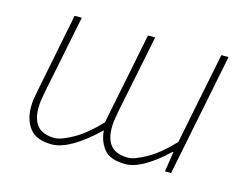

<svg xmlns="http://www.w3.org/2000/svg" viewBox="-75 -595 925 723"><g transform="rotate(15 388.0 -233.0)"><path d="M176 12Q116 12 90 -20.5Q64 -53 64 -104Q64 -122 66 -134.5Q68 -147 72 -168L134 -478H162L100 -172Q96 -150 94 -136.5Q92 -123 92 -108Q92 -62 113 -38Q134 -14 180 -14Q204 -14 250 -39.5Q296 -65 348 -120L420 -478H448L386 -172Q382 -150 380 -136.5Q378 -123 378 -108Q378 -62 399 -38Q420 -14 466 -14Q490 -14 536 -39.5Q582 -65 634 -120L706 -478H734L638 0H614L626 -78H622Q582 -39 539.5 -13.5Q497 12 462 12Q402 12 378 -19Q354 -50 352 -90Q301 -41 256 -14.5Q211 12 176 12Z"/></g></svg>

Font: Source Sans Variable
Style: Italic
Weight: 200
Italic angle: -11°
Designer: Paul D. Hunt
Foundry: Adobe Systems Incorporated
Version: Version 3.006;hotconv 1.0.111;makeotfexe 2.5.65597